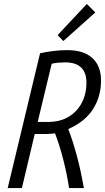

<svg xmlns="http://www.w3.org/2000/svg" viewBox="-20 -953 532 973"><path d="M19 0 183 -683Q214 -690 250 -694.5Q286 -699 321 -699Q404 -699 448 -659Q492 -619 492 -544Q492 -465 452 -401Q412 -337 326 -299Q350 -236 369.5 -163.5Q389 -91 405 0H330Q320 -68 301 -142.5Q282 -217 259 -277Q245 -276 235 -275Q225 -274 216 -274H156L91 0ZM171 -335H223Q284 -335 327.5 -361Q371 -387 394.5 -432Q418 -477 418 -534Q418 -637 309 -637Q295 -637 277 -635.5Q259 -634 242 -630ZM301 -745 272 -775 420 -933 463 -890Z"/></svg>

Font: Ubuntu Sans Condensed
Style: Italic
Weight: 400
Width: 3
Italic angle: -13.5°
Designer: Dalton Maag Ltd
Foundry: Dalton Maag Ltd
Version: Version 1.006; ttfautohint (v1.8.4.7-5d5b)